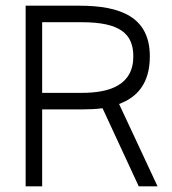

<svg xmlns="http://www.w3.org/2000/svg" viewBox="-20 -654 603 674"><path d="M128 0H70V-634H259C404 -634 506 -594 506 -456C506 -361 461 -312 398 -289L533 0H467L340 -274C317 -271 293 -270 269 -270H128ZM267 -328C363 -328 448 -354 448 -456C448 -535 402 -576 267 -576H128V-328Z"/></svg>

Font: Linear
Style: Regular
Weight: 400
Designer: Braydon G. Fuller
Foundry: Braydon G. Fuller
Version: Version 1.000;PS 001.000;hotconv 1.0.38